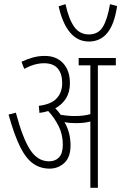

<svg xmlns="http://www.w3.org/2000/svg" viewBox="-20 -900 581 920"><path d="M318 -204Q318 -146 288 -119Q258 -92 218 -92Q173 -92 138.5 -116.5Q104 -141 76 -197.5Q48 -254 21 -351L56 -360Q89 -236 125 -181.5Q161 -127 215 -127Q245 -127 263 -146Q281 -165 281 -207Q281 -256 260.5 -296.5Q240 -337 211 -368Q192 -362 169 -359L166 -393Q225 -400 251.5 -428.5Q278 -457 278 -502Q278 -547 256.5 -572Q235 -597 191 -597Q146 -597 96 -570L83 -604Q111 -617 137.5 -624.5Q164 -632 195 -632Q250 -632 282.5 -597Q315 -562 315 -501Q315 -459 296.5 -429Q278 -399 245 -381Q260 -366 271 -350Q288 -347 305 -345.5Q322 -344 338 -344Q358 -344 376.5 -346Q395 -348 413 -353V-587H357V-622H535V-587H449V0H413V-318Q396 -313 378 -311.5Q360 -310 344 -310Q330 -310 316 -311Q302 -312 289 -315Q318 -265 318 -204ZM541 -871Q517 -701 406 -701Q352 -701 315.5 -744.5Q279 -788 261 -870L294 -880Q309 -810 335 -772.5Q361 -735 406 -735Q451 -735 473 -771.5Q495 -808 507 -880Z"/></svg>

Font: Noto Sans Devanagari ExtraCondensed ExtraLight
Style: Regular
Weight: 200
Width: 2
Designer: Jelle Bosma - Monotype Design Team
Foundry: Monotype Imaging Inc.
Version: Version 2.004; ttfautohint (v1.8.4.7-5d5b)